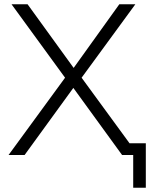

<svg xmlns="http://www.w3.org/2000/svg" viewBox="-20 -725 707 898"><path d="M603 153V0H559V-55H662V153ZM20 0 292 -372V-351L34 -705H109L332 -397H317L538 -705H613L354 -351V-372L626 0H551L312 -329H334L95 0Z"/></svg>

Font: Nunito Sans 11pt Light
Style: Regular
Weight: 300
Version: Version 3.101;gftools[0.9.27]